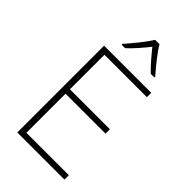

<svg xmlns="http://www.w3.org/2000/svg" viewBox="-283 -1032 1117 1117"><g transform="rotate(45 275.5 -474.0)"><path d="M324 -948H288C263 -906 207 -838 170 -797V-790H199C236 -824 276 -871 305 -908C335 -871 374 -824 410 -790H440V-797C403 -838 348 -906 324 -948ZM490 0V-36H141V-358H470V-394H141V-678H490V-714H102V0Z"/></g></svg>

Font: Noto Sans Gurmukhi UI ExtraLight
Style: Regular
Weight: 200
Designer: Jelle Bosma - Monotype Design Team
Foundry: Monotype Imaging Inc.
Version: Version 2.004